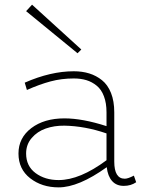

<svg xmlns="http://www.w3.org/2000/svg" viewBox="-20 -789 625 822"><path d="M328.1 -577.1 312 -561 91.8 -741.2 117.2 -769ZM553.2 -37.1 563 -8.8Q540.5 6.8 509.8 6.8Q478.5 6.8 460 -13.9Q441.4 -34.7 437 -73.2Q316.4 13.2 231 13.2Q159.2 13.2 109.1 -25.9Q59.1 -64.9 59.1 -131.8Q59.1 -198.7 114 -240.5Q168.9 -282.2 255.9 -282.2Q333 -282.2 436 -249V-308.1Q436 -347.7 425 -376.7Q414.1 -405.8 394 -422.1Q374 -438.5 349.9 -445.8Q325.7 -453.1 295.9 -453.1Q243.2 -453.1 196 -440.4Q148.9 -427.7 95.2 -403.8L85.9 -435.1Q196.8 -483.9 295.9 -483.9Q332 -483.9 362.1 -474.6Q392.1 -465.3 416.7 -445.6Q441.4 -425.8 455.3 -390.9Q469.2 -356 469.2 -308.1V-97.2Q469.2 -23.9 514.2 -23.9Q527.8 -23.9 553.2 -37.1ZM91.8 -131.8Q91.8 -78.1 132.1 -48.1Q172.4 -18.1 231 -18.1Q321.8 -18.1 436 -103V-217.8Q343.8 -249.5 255.9 -251Q212.4 -251.5 176 -238.8Q139.6 -226.1 115.7 -198.2Q91.8 -170.4 91.8 -131.8Z"/></svg>

Font: BioRhyme ExtraLight
Style: Regular
Weight: 275
Designer: Aoife Mooney
Foundry: Aoife Mooney Type
Version: Version 1.500;PS 001.500;hotconv 1.0.88;makeotf.lib2.5.64775